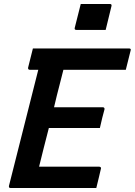

<svg xmlns="http://www.w3.org/2000/svg" viewBox="-20 -943 676 963"><path d="M385 -923H531Q542 -923 539 -912L510 -793H363Q352 -793 355 -804ZM33 0Q23 0 25 -11Q61 -156 98.5 -302Q136 -448 172 -593H129Q124 -593 122 -596.5Q120 -600 121 -604Q128 -630 133 -652Q138 -674 145 -700H627Q639 -700 635 -689Q628 -663 623 -641Q618 -619 611 -593H298Q294 -576 289.5 -559.5Q285 -543 281 -526Q273 -496 265.5 -465.5Q258 -435 251 -405H496Q501 -405 503 -401.5Q505 -398 504 -394Q500 -381 493 -352.5Q486 -324 481 -301H225Q212 -252 200 -203.5Q188 -155 176 -107H477Q482 -107 485 -104Q488 -101 486 -96Q483 -81 476 -53.5Q469 -26 463 0Z"/></svg>

Font: Recursive Mn Lnr St SmB
Style: Italic
Weight: 600
Italic angle: -15°
Monospace: yes
Version: Version 1.079;hotconv 1.0.112;makeotfexe 2.5.65598; ttfautoh